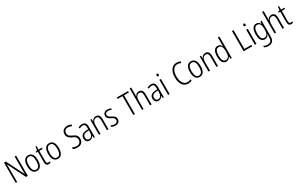

<svg xmlns="http://www.w3.org/2000/svg" viewBox="385 -3192 9118 5866"><g transform="rotate(-30 4944.0 -259.5)"><path d="M512 0V-714H458V-242C458 -202 460 -145 462 -96H459L148 -714H83V0H136V-480C136 -533 135 -579 133 -623H136L447 0Z M1020 -267C1020 -439 957 -542 832 -542C707 -542 642 -443 642 -267C642 -93 709 10 831 10C957 10 1020 -93 1020 -267ZM698 -267C698 -413 739 -494 832 -494C926 -494 964 -408 964 -267C964 -118 923 -38 831 -38C740 -38 698 -121 698 -267Z M1260 -38C1214 -38 1198 -70 1198 -133V-486H1314V-532H1198V-658H1161L1144 -533L1085 -517V-486H1144V-130C1144 -35 1175 10 1248 10C1275 10 1297 5 1315 -3V-49C1301 -43 1280 -38 1260 -38Z M1760 -267C1760 -439 1697 -542 1572 -542C1447 -542 1382 -443 1382 -267C1382 -93 1449 10 1571 10C1697 10 1760 -93 1760 -267ZM1438 -267C1438 -413 1479 -494 1572 -494C1666 -494 1704 -408 1704 -267C1704 -118 1663 -38 1571 -38C1480 -38 1438 -121 1438 -267Z M2469 -189C2469 -296 2412 -339 2309 -386C2223 -426 2175 -456 2175 -543C2175 -623 2227 -672 2310 -672C2350 -672 2395 -663 2439 -641L2459 -690C2419 -710 2367 -724 2310 -724C2198 -724 2117 -656 2118 -541C2118 -427 2181 -385 2273 -342C2371 -298 2412 -268 2412 -185C2412 -98 2359 -42 2268 -42C2214 -42 2155 -56 2112 -77V-19C2154 0 2209 10 2268 10C2390 10 2469 -64 2469 -189Z M2732 -542C2683 -542 2635 -528 2594 -504L2612 -461C2654 -484 2692 -495 2727 -495C2793 -495 2822 -457 2822 -355V-314L2751 -309C2623 -300 2552 -245 2552 -139C2552 -55 2596 10 2685 10C2761 10 2800 -30 2825 -85H2827L2835 0H2877V-359C2877 -485 2833 -542 2732 -542ZM2757 -267 2823 -272V-216C2823 -105 2781 -35 2698 -35C2642 -35 2608 -71 2608 -140C2608 -219 2656 -260 2757 -267Z M3216 -542C3143 -542 3097 -496 3075 -440H3071L3065 -532H3022V0H3076V-294C3076 -429 3124 -494 3208 -494C3271 -494 3304 -450 3304 -353V0H3358V-363C3358 -486 3308 -542 3216 -542Z M3761 -136C3761 -223 3705 -255 3630 -294C3558 -331 3523 -353 3523 -408C3523 -463 3563 -495 3627 -495C3665 -495 3705 -483 3734 -465L3756 -510C3720 -530 3676 -542 3628 -542C3529 -542 3470 -487 3470 -407C3470 -322 3524 -289 3601 -250C3671 -215 3706 -191 3706 -134C3706 -75 3671 -39 3599 -39C3550 -39 3501 -56 3467 -78V-22C3497 -5 3543 10 3600 10C3704 10 3761 -44 3761 -136Z M4289 0V-663H4459V-714H4065V-663H4234V0Z M4595 -518V-760H4541V0H4595V-289C4595 -428 4644 -493 4726 -493C4789 -493 4823 -452 4823 -351V0H4877V-360C4877 -482 4829 -542 4734 -542C4663 -542 4616 -497 4596 -443H4592C4594 -467 4595 -489 4595 -518Z M5167 -542C5118 -542 5070 -528 5029 -504L5047 -461C5089 -484 5127 -495 5162 -495C5228 -495 5257 -457 5257 -355V-314L5186 -309C5058 -300 4987 -245 4987 -139C4987 -55 5031 10 5120 10C5196 10 5235 -30 5260 -85H5262L5270 0H5312V-359C5312 -485 5268 -542 5167 -542ZM5192 -267 5258 -272V-216C5258 -105 5216 -35 5133 -35C5077 -35 5043 -71 5043 -140C5043 -219 5091 -260 5192 -267Z M5487 -731C5462 -731 5450 -713 5450 -686C5450 -658 5463 -641 5487 -641C5511 -641 5524 -658 5524 -686C5524 -713 5512 -731 5487 -731ZM5514 -532H5459V0H5514Z M6172 -673C6212 -673 6252 -663 6289 -642L6311 -690C6269 -713 6222 -724 6171 -724C5991 -724 5904 -559 5904 -358C5904 -131 6001 10 6167 10C6220 10 6264 0 6298 -18V-69C6265 -54 6223 -41 6172 -41C6039 -41 5962 -165 5962 -357C5962 -528 6028 -673 6172 -673Z M6763 -267C6763 -439 6700 -542 6575 -542C6450 -542 6385 -443 6385 -267C6385 -93 6452 10 6574 10C6700 10 6763 -93 6763 -267ZM6441 -267C6441 -413 6482 -494 6575 -494C6669 -494 6707 -408 6707 -267C6707 -118 6666 -38 6574 -38C6483 -38 6441 -121 6441 -267Z M7079 -542C7006 -542 6960 -496 6938 -440H6934L6928 -532H6885V0H6939V-294C6939 -429 6987 -494 7071 -494C7134 -494 7167 -450 7167 -353V0H7221V-363C7221 -486 7171 -542 7079 -542Z M7514 10C7589 10 7632 -35 7654 -89H7658L7665 0H7709V-760H7654V-527C7654 -503 7656 -475 7657 -446H7654C7632 -499 7586 -542 7515 -542C7404 -542 7340 -444 7340 -262C7340 -84 7400 10 7514 10ZM7523 -38C7435 -38 7396 -117 7396 -261C7396 -412 7439 -493 7524 -493C7613 -493 7654 -419 7654 -286V-240C7654 -111 7612 -38 7523 -38Z M8125 0H8426V-51H8181V-714H8125Z M8550 -731C8525 -731 8513 -713 8513 -686C8513 -658 8526 -641 8550 -641C8574 -641 8587 -658 8587 -686C8587 -713 8575 -731 8550 -731ZM8577 -532H8522V0H8577Z M8877 -542C8761 -542 8700 -440 8700 -263C8700 -82 8763 10 8872 10C8941 10 8989 -29 9013 -93H9017C9014 -60 9013 -31 9013 -4V27C9013 140 8965 192 8866 192C8813 192 8768 179 8725 155V209C8765 229 8810 241 8866 241C9007 241 9068 162 9068 19V-532H9023L9016 -452H9013C8987 -506 8946 -542 8877 -542ZM8885 -493C8977 -493 9014 -418 9014 -294V-237C9014 -125 8977 -38 8882 -38C8799 -38 8756 -111 8756 -263C8756 -407 8795 -493 8885 -493Z M9269 -518V-760H9215V0H9269V-289C9269 -428 9318 -493 9400 -493C9463 -493 9497 -452 9497 -351V0H9551V-360C9551 -482 9503 -542 9408 -542C9337 -542 9290 -497 9270 -443H9266C9268 -467 9269 -489 9269 -518Z M9814 -38C9768 -38 9752 -70 9752 -133V-486H9868V-532H9752V-658H9715L9698 -533L9639 -517V-486H9698V-130C9698 -35 9729 10 9802 10C9829 10 9851 5 9869 -3V-49C9855 -43 9834 -38 9814 -38Z"/></g></svg>

Font: Noto Sans Thai Cond Light
Style: Regular
Weight: 300
Width: 3
Designer: Monotype Design Team
Foundry: Monotype Imaging Inc.
Version: Version 2.002